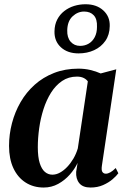

<svg xmlns="http://www.w3.org/2000/svg" viewBox="-20 -850 583 881"><path d="M447.5 -89.5Q444.5 -68.5 450 -60.8Q455.5 -53 465.5 -53Q475 -53 486.2 -59.2Q497.5 -65.5 511 -79L523 -55Q514.5 -43 496.5 -27.5Q478.5 -12 453 -0.8Q427.5 10.5 395.5 10.5Q360 10.5 343.8 -9.5Q327.5 -29.5 329.5 -61.5L336 -102.5Q323 -74.5 300.2 -48.8Q277.5 -23 247 -6.2Q216.5 10.5 180.5 10.5Q133.5 10.5 97.5 -12.5Q61.5 -35.5 41.5 -78.2Q21.5 -121 21.5 -180.5Q21.5 -233.5 35 -285Q48.5 -336.5 74.5 -381.5Q100.5 -426.5 139 -461Q177.5 -495.5 228 -515.2Q278.5 -535 340 -535Q368.5 -535 394.8 -528.8Q421 -522.5 442 -513L513.5 -532ZM383 -476.5Q376.5 -486 364 -492.2Q351.5 -498.5 333 -498.5Q294.5 -498.5 265 -478.5Q235.5 -458.5 214.2 -424.8Q193 -391 179.5 -348.8Q166 -306.5 159.8 -261.5Q153.5 -216.5 153.5 -174.5Q153.5 -129.5 162.2 -101.8Q171 -74 186 -61.2Q201 -48.5 220.5 -48.5Q238 -48.5 255.2 -58Q272.5 -67.5 288.2 -84Q304 -100.5 316.8 -122.2Q329.5 -144 337 -169ZM340.5 -605Q290 -605 259.5 -633Q229 -661 230 -706Q230.5 -737 242.5 -760.2Q254.5 -783.5 274.8 -799.2Q295 -815 320.2 -822.8Q345.5 -830.5 372.5 -830.5Q423 -830.5 454 -802.2Q485 -774 483.5 -730Q483 -690.5 463.5 -662.5Q444 -634.5 412 -619.8Q380 -605 340.5 -605ZM347.5 -639.5Q369.5 -639.5 387 -649.8Q404.5 -660 414.8 -679.8Q425 -699.5 425 -726.5Q426.5 -762 410.5 -779.5Q394.5 -797 366 -797Q336.5 -797 313 -775Q289.5 -753 288.5 -711Q287.5 -677.5 304.2 -658.5Q321 -639.5 347.5 -639.5Z"/></svg>

Font: Merriweather 96pt SemiBold
Style: Italic
Weight: 600
Italic angle: -7.8°
Version: Version 2.101